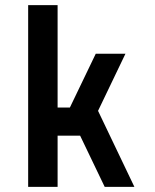

<svg xmlns="http://www.w3.org/2000/svg" viewBox="-20 -730 605 750"><path d="M354 -520 253 -310H205V-710H90V0H205V-200H293L389 0H505L363 -297L470 -520Z"/></svg>

Font: Grotesk 03
Style: Bold
Weight: 500
Designer: Frank Adebiaye, contributions by Jérémy Landes, Ariel Martín Pérez
Foundry: Velvetyne Type Foundry
Version: Version 3.000;Glyphs 3.1.2 (3150)